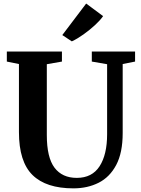

<svg xmlns="http://www.w3.org/2000/svg" viewBox="-20 -1026 772 1054"><path d="M383 8Q233 8 158.5 -65.2Q84 -138.5 84 -300.5V-674.5L17.5 -688V-743H320V-688L237 -673.5V-284.5Q237 -161.5 279.2 -105.5Q321.5 -49.5 401.5 -49.5Q485.5 -49.5 526.8 -113.5Q568 -177.5 568 -289V-673.5L484 -688V-743H721.5V-688L653.5 -674.5V-296Q653.5 -187.5 618 -120.5Q582.5 -53.5 521.5 -22.8Q460.5 8 383 8ZM374.5 -799H374L322 -833.5L453 -1006.5L546 -937.5Q530.5 -915 501.5 -888.2Q472.5 -861.5 438.5 -837.2Q404.5 -813 374.5 -799Z"/></svg>

Font: Merriweather Text Regular
Style: Bold
Weight: 700
Designer: Eben Sorkin
Foundry: Eben Sorkin
Version: Version 2.100; ttfautohint (v1.7.19-72a1) -l 8 -r 50 -G 200 